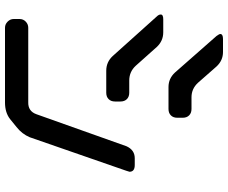

<svg xmlns="http://www.w3.org/2000/svg" viewBox="-92 -716 912 768"><g transform="rotate(90 364.0 -332.0)"><path d="M270 -576Q294 -550 328 -550H416Q432 -550 441.5 -559.5Q451 -569 451 -585V-607Q451 -623 441.5 -632.5Q432 -642 416 -642H369Q335 -642 311 -668L246 -742Q222 -768 188 -768H136Q116 -768 116 -757Q116 -753 124 -742ZM204 -327Q228 -301 263 -301H351Q367 -301 376.5 -310.5Q386 -320 386 -336V-358Q386 -374 376.5 -383.5Q367 -393 351 -393H302Q267 -393 243 -419L168 -503Q144 -529 109 -529H57Q38 -529 38 -519Q38 -511 46 -503ZM91 104H390Q430 104 456 84L488 58Q516 36 529 5L663 -381Q667 -392 667 -394Q667 -415 640 -415H613Q580 -415 565 -382L437 -22Q425 12 389 11H91Q77 11 66.5 21Q56 31 56 46V69Q56 83 66.5 93.5Q77 104 91 104Z"/></g></svg>

Font: WDXL Lubrifont JP N
Style: Regular
Weight: 400
Designer: [WDXL Lubrifont] Copyright 2020-2022 (c) NightFurySL2001, Skr-ZERO; [ZCOOL QingKe HuangYou] Copyright 2018-2022 (c) The 
Version: Version 2.001;hotconv 1.1.1;makeotfexe 2.6.0